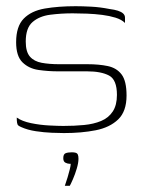

<svg xmlns="http://www.w3.org/2000/svg" viewBox="-20 -424 458 619"><path d="M186 5Q172 5 147 4Q122 3 95.5 -1Q69 -5 49 -14Q42 -17 39 -19.5Q36 -22 35 -28.5Q34 -35 34 -45Q51 -33 80 -27Q109 -21 138.5 -19.5Q168 -18 184 -18Q220 -18 251 -21Q282 -24 306 -34Q330 -44 343.5 -64.5Q357 -85 357 -118Q357 -167 331.5 -180.5Q306 -194 261 -194H167Q135 -194 104 -198.5Q73 -203 52.5 -223Q32 -243 32 -288Q32 -339 56.5 -364Q81 -389 124.5 -396.5Q168 -404 224 -404Q245 -404 274 -402.5Q303 -401 333 -395Q349 -393 360 -389.5Q371 -386 377 -380.5Q383 -375 383 -367V-350Q372 -361 352.5 -367Q333 -373 309.5 -376Q286 -379 261 -380Q236 -381 214 -381Q177 -381 142 -376.5Q107 -372 85 -353Q63 -334 63 -290Q63 -257 76.5 -241.5Q90 -226 114.5 -221.5Q139 -217 171 -217H262Q299 -217 327.5 -211Q356 -205 372 -184Q388 -163 388 -116Q388 -65 361 -39Q334 -13 288.5 -4Q243 5 186 5ZM189 175Q194 161 198 147.5Q202 134 205 122Q208 110 208 104Q207 104 206.5 104Q206 104 204 104Q198 104 191 100.5Q184 97 184 86Q184 73 191.5 70Q199 67 212 67Q219 67 224 68.5Q229 70 231 74.5Q233 79 233 88Q233 101 227.5 119.5Q222 138 215 154Q208 170 205 175Z"/></svg>

Font: Genos ExtraLight
Style: Regular
Weight: 250
Designer: Robert E. Leuschke
Foundry: Robert E. Leuschke
Version: Version 1.010